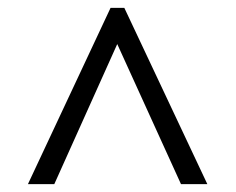

<svg xmlns="http://www.w3.org/2000/svg" viewBox="-20 -734 599 488"><path d="M51 -266H118L278 -622L440 -266H507L296 -714H261Z"/></svg>

Font: Noto Serif Thai
Style: Regular
Weight: 400
Designer: Monotype Design Team
Foundry: Monotype Imaging Inc.
Version: Version 1.901